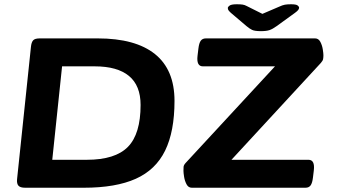

<svg xmlns="http://www.w3.org/2000/svg" viewBox="-20 -880 1594 900"><path d="M98 0Q75 0 66.5 -9.5Q58 -19 60 -40L125 -660Q127 -681 135 -690.5Q143 -700 166 -700H438Q615 -700 706.5 -626.5Q798 -553 798 -407Q798 -264 754 -174Q710 -84 616.5 -42Q523 0 373 0ZM225 -131H387Q520 -131 579.5 -191.5Q639 -252 639 -388Q639 -479 584.5 -524Q530 -569 424 -569H271ZM879 0Q863 0 854.5 -16Q846 -32 843 -51Q840 -70 840 -79Q840 -89 840.5 -97.5Q841 -106 850 -116L1269 -569H931Q900 -569 906 -619L910 -652Q913 -678 921 -689Q929 -700 945 -700H1457Q1473 -700 1481.5 -684Q1490 -668 1493 -649Q1496 -630 1496 -621Q1496 -611 1494.5 -603Q1493 -595 1484 -585L1065 -131H1426Q1457 -131 1451 -81L1447 -48Q1444 -22 1436 -11Q1428 0 1412 0ZM1344 -860Q1368 -860 1375 -854.5Q1382 -849 1382 -844Q1382 -839 1378 -833.5Q1374 -828 1363 -820L1276 -757Q1258 -744 1243.5 -739Q1229 -734 1203 -734Q1174 -734 1161.5 -740Q1149 -746 1135 -758L1062 -820Q1051 -830 1049.5 -834.5Q1048 -839 1048 -843Q1048 -848 1056.5 -854Q1065 -860 1090 -860Q1107 -860 1117 -858.5Q1127 -857 1136 -852L1210 -815L1287 -848Q1304 -856 1315.5 -858Q1327 -860 1344 -860Z"/></svg>

Font: Asap Expanded Expanded Regular
Style: Bold Italic
Weight: 700
Width: 7
Italic angle: -6°
Designer: Pablo Cosgaya
Foundry: Omnibus-Type
Version: Version 3.001; ttfautohint (v1.8.4.7-5d5b)